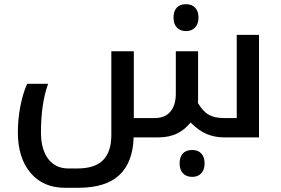

<svg xmlns="http://www.w3.org/2000/svg" viewBox="-20 -654 1338 914"><path d="M1047 0Q1002 0 964 -16Q926 -32 887 -71Q862 -38 824 -19Q786 0 734 0H616Q613 118 548.5 179Q484 240 352 240H290Q185 240 125 168.5Q65 97 65 -24Q65 -85 76.5 -146Q88 -207 109 -255H209Q175 -161 175 -24Q175 57 209.5 102.5Q244 148 306 148H348Q432 148 471 108Q510 68 510 -11V-410H617V-92H717Q766 -92 791.5 -123Q817 -154 817 -208V-410H923V-189Q923 -183 923 -176.5Q923 -170 922 -164Q946 -123 974.5 -107.5Q1003 -92 1046 -92H1107V-488H1213V0ZM895 188Q867 188 851 171Q835 154 835 124Q835 93 850.5 76.5Q866 60 895 60Q923 60 938.5 77Q954 94 954 124Q954 153 938.5 170.5Q923 188 895 188ZM865 -506Q838 -506 822 -523Q806 -540 806 -570Q806 -601 821.5 -617.5Q837 -634 865 -634Q894 -634 909.5 -617Q925 -600 925 -570Q925 -541 909 -523.5Q893 -506 865 -506Z"/></svg>

Font: Noto Kufi Arabic Medium
Style: Regular
Weight: 500
Designer: Monotype Design Team, David Williams, Khaled Hosny
Foundry: Google LLC
Version: Version 2.109; ttfautohint (v1.8.4.7-5d5b)